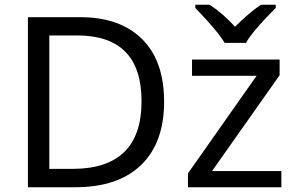

<svg xmlns="http://www.w3.org/2000/svg" viewBox="-20 -786 1240 806"><path d="M574.2 -360.8Q574.2 -637.2 304.2 -637.2H187V-77.1H284.2Q574.2 -77.1 574.2 -360.8ZM295.9 0H97.2V-713.9H316.9Q483.4 -713.9 576.2 -622.3Q668.9 -530.8 668.9 -358.9Q668.9 -187 572.5 -93.5Q476.1 0 295.9 0ZM1161.1 0H769V-58.1L1057.1 -467.8H786.1V-536.1H1153.8V-470.2L870.1 -67.9H1161.1ZM799.8 -766.1H859.9Q915.5 -730 966.8 -673.8Q1028.3 -735.4 1075.7 -766.1H1137.7V-752.9Q1037.6 -652.8 1012.7 -606H922.9Q893.6 -655.8 799.8 -752.9Z"/></svg>

Font: NotoSans
Style: Regular
Weight: 400
Designer: Monotype Design team
Foundry: Monotype Imaging Inc.
Version: Version 1.04